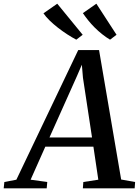

<svg xmlns="http://www.w3.org/2000/svg" viewBox="-89 -1018 752 1038"><path d="M-69 0 -65.5 -34 -0.5 -46.5 334 -747.5H446.5L566 -47.5L641.5 -34L639 0H359L361.5 -34L442.5 -46.5L416 -225H156L76.5 -46.5L166.5 -34L163.5 0ZM178.5 -275H408.5L359.5 -597.5L353.5 -668L326.5 -605.5ZM541 -830 506 -803.5Q484 -816.5 462.8 -833.5Q441.5 -850.5 422.5 -869.5Q403.5 -888.5 387.5 -908.5Q371.5 -928.5 359 -947L432 -998ZM358 -830 323.5 -803.5Q300.5 -815.5 274.8 -832.2Q249 -849 224.2 -868.2Q199.5 -887.5 179 -907.5Q158.5 -927.5 146 -946L220.5 -998Z"/></svg>

Font: Merriweather 60pt Medium
Style: Italic
Weight: 500
Italic angle: -7.8°
Version: Version 2.101